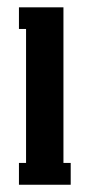

<svg xmlns="http://www.w3.org/2000/svg" viewBox="-20 -509 246 529"><path d="M174.8 0H32.2V-60.1H51.8V-429.2H32.2V-488.8H154.8V-60.1H174.8Z"/></svg>

Font: Margherita Bold
Style: Regular
Weight: 700
Designer: James Puckett
Foundry: Dunwich Type Founders
Version: Version 1.008;hotconv 1.0.109;makeotfexe 2.5.65596